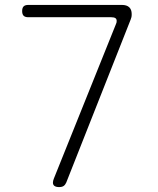

<svg xmlns="http://www.w3.org/2000/svg" viewBox="-20 -750 640 780"><path d="M199 -25 451 -652Q453 -656 453.5 -659Q454 -662 454 -665Q454 -673 448.5 -676.5Q443 -680 432 -680H95Q82 -680 76 -686Q70 -692 70 -705Q70 -718 76 -724Q82 -730 95 -730H475Q495 -730 505 -720.5Q515 -711 515 -693Q515 -685 514 -680.5Q513 -676 511 -671L249 -8Q245 1 238.5 5.5Q232 10 220 10Q208 10 201.5 5.5Q195 1 195 -8Q195 -12 196 -16Q197 -20 199 -25Z"/></svg>

Font: Maple Mono Thin
Style: Regular
Weight: 250
Monospace: yes
Designer: subframe7536
Version: Version 7.000